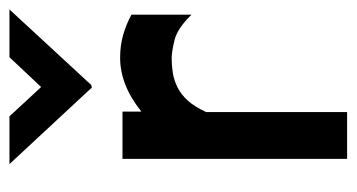

<svg xmlns="http://www.w3.org/2000/svg" viewBox="-194 -560 754 406"><g transform="rotate(-90 183.0 -357.0)"><path d="M209 -544Q207 -540 200 -540L197 -544L39 -714H140L202 -647L265 -714H366ZM355 -329Q326 -359 301 -365Q276 -371 263 -371Q247 -371 231.5 -368.5Q216 -366 201 -358.5Q186 -351 173 -336.5Q160 -322 149 -298V0H50V-475H150V-435Q206 -480 264 -480Q290 -480 312.5 -473.5Q335 -467 355 -456Z"/></g></svg>

Font: Railway
Style: Regular
Weight: 400
Version: 1.000